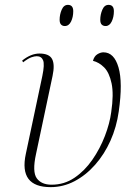

<svg xmlns="http://www.w3.org/2000/svg" viewBox="-20 -759 557 789"><path d="M188 10Q57 10 86 -126L154 -447Q164 -495 157 -511.5Q150 -528 131 -528Q122 -528 109 -523.5Q96 -519 75 -503L71 -510Q107 -539 142 -539Q182 -539 194 -516.5Q206 -494 196 -447L128 -126Q112 -53 131 -26.5Q150 0 192 0Q244 0 286 -28.5Q328 -57 359.5 -102.5Q391 -148 411 -200Q431 -252 437 -298Q448 -372 438.5 -416.5Q429 -461 408 -482Q387 -503 362 -509Q367 -528 380 -536Q393 -544 405 -544Q449 -544 467 -482Q485 -420 468 -301Q459 -237 434 -181Q409 -125 371 -82Q333 -39 286.5 -14.5Q240 10 188 10ZM414 -652Q404 -652 398 -658Q392 -664 392 -678Q392 -699 400.5 -719Q409 -739 426 -739Q448 -739 448 -713Q448 -689 439 -670.5Q430 -652 414 -652ZM246 -652Q237 -652 231 -658Q225 -664 225 -678Q225 -699 233.5 -719Q242 -739 259 -739Q281 -739 281 -713Q281 -689 272 -670.5Q263 -652 246 -652Z"/></svg>

Font: Noto Serif Display ExtraLight
Style: Italic
Weight: 200
Italic angle: -12°
Designer: Monotype Design Team
Foundry: Monotype Imaging Inc.
Version: Version 2.009